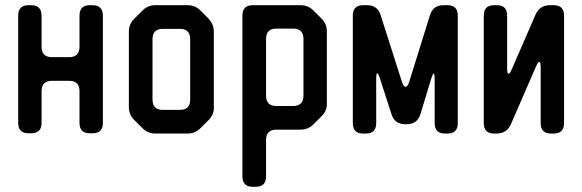

<svg xmlns="http://www.w3.org/2000/svg" viewBox="-20 -505 2241 739"><path d="M50 -32Q50 8 90 8H100Q140 8 140 -32V-154Q140 -194 180 -194H246Q286 -194 286 -154V-32Q286 8 326 8H336Q376 8 376 -32V-445Q376 -485 336 -485H326Q286 -485 286 -445V-325Q286 -285 246 -285H180Q140 -285 140 -325V-445Q140 -485 100 -485H90Q50 -485 50 -445Z M529 -11Q549 9 578 9H702Q731 9 751 -11L783 -43Q805 -65 803 -93V-383Q803 -411 783 -433L751 -465Q731 -485 702 -485H578Q549 -485 529 -465L496 -432Q476 -412 476 -383V-93Q476 -64 496 -44ZM567 -122V-354Q567 -394 607 -394H672Q712 -394 712 -354V-122Q712 -82 672 -82H607Q567 -82 567 -122Z M953 214H964Q1004 214 1004 174V34Q1004 -6 1044 -6H1137Q1166 -6 1186 -26L1218 -58Q1240 -80 1238 -108V-384Q1238 -413 1218 -433L1186 -465Q1166 -485 1137 -485H953Q913 -485 913 -445V174Q913 214 953 214ZM1004 -137V-355Q1004 -395 1044 -395H1108Q1148 -395 1148 -355V-137Q1148 -97 1108 -97H1044Q1004 -97 1004 -137Z M1378 9H1388Q1428 9 1428 -31V-202Q1428 -223 1432 -223Q1436 -223 1442 -204L1487 -65Q1499 -27 1539 -27H1546Q1586 -27 1598 -65L1640 -203Q1646 -222 1649 -222Q1653 -222 1653 -201V-31Q1653 9 1693 9H1702Q1742 9 1742 -31V-445Q1742 -485 1702 -485H1687Q1647 -485 1635 -447L1555 -190Q1549 -171 1541 -171Q1533 -171 1527 -190L1445 -447Q1433 -485 1393 -485H1378Q1338 -485 1338 -445V-31Q1338 9 1378 9Z M1882 9H1891Q1931 9 1947 -28L2043 -249Q2051 -267 2056 -267Q2061 -267 2061 -245V-31Q2061 9 2101 9H2111Q2151 9 2151 -31V-445Q2151 -485 2111 -485H2097Q2057 -485 2041 -448L1950 -239Q1943 -221 1937 -221Q1932 -221 1932 -243V-445Q1932 -485 1892 -485H1882Q1842 -485 1842 -445V-31Q1842 9 1882 9Z"/></svg>

Font: WDXL Lubrifont JP N
Style: Regular
Weight: 400
Designer: [WDXL Lubrifont] Copyright 2020-2022 (c) NightFurySL2001, Skr-ZERO; [ZCOOL QingKe HuangYou] Copyright 2018-2022 (c) The 
Version: Version 2.001;hotconv 1.1.1;makeotfexe 2.6.0